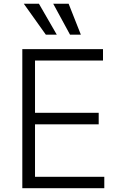

<svg xmlns="http://www.w3.org/2000/svg" viewBox="-20 -984 633 1004"><path d="M346.2 -802.7 258.3 -964.4H338.9L402.8 -802.7ZM219.7 -802.7 104.5 -964.4H183.6L276.9 -802.7ZM96.7 0V-727.1H518.6V-667.5H163.1V-394H496.1V-334H163.1V-59.6H525.4V0Z"/></svg>

Font: Interop Light
Style: Regular
Weight: 300
Designer: Rasmus Andersson, Google, Jang Haemin
Foundry: jhaemin
Version: Version 1.007